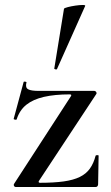

<svg xmlns="http://www.w3.org/2000/svg" viewBox="-20 -751 445 771"><path d="M36 -12 265 -365Q269 -372 260 -372Q200 -372 156.5 -362Q113 -352 86 -330.5Q59 -309 47 -272Q46 -269 40 -270.5Q34 -272 35 -274L75 -422Q76 -424 82 -423Q88 -422 86 -419Q81 -399 93 -392.5Q105 -386 135 -386Q173 -386 229 -386Q285 -386 359 -386Q363 -386 366 -382Q369 -378 367 -374L136 -24Q133 -17 141 -17Q197 -17 236 -22.5Q275 -28 300.5 -40.5Q326 -53 341 -74Q356 -95 364 -126Q365 -128 370.5 -128Q376 -128 376 -126L374 -11Q374 -7 371.5 -3.5Q369 0 364 0Q316 0 260 0Q204 0 148 0Q92 0 43 0Q39 0 36.5 -4Q34 -8 36 -12ZM209 -474Q208 -471 202.5 -472.5Q197 -474 198 -476L237 -716Q239 -719 252.5 -722.5Q266 -726 283 -728.5Q300 -731 312 -731Q324 -731 322 -727Z"/></svg>

Font: Cormorant Garamond Light SemiBold
Style: Regular
Weight: 600
Version: Version 4.001